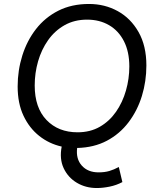

<svg xmlns="http://www.w3.org/2000/svg" viewBox="-20 -735 779 968"><path d="M468 213Q412 213 367.5 186.5Q323 160 301 113Q279 66 291 4Q228 -10 178 -49.5Q128 -89 98.5 -151.5Q69 -214 69 -299Q69 -380 92.5 -455Q116 -530 161.5 -588.5Q207 -647 274 -681Q341 -715 429 -715Q508 -715 573.5 -679Q639 -643 678.5 -573.5Q718 -504 718 -405Q718 -325 695.5 -251.5Q673 -178 628.5 -119Q584 -60 519 -25.5Q454 9 369 11Q362 66 392.5 100Q423 134 477 134Q508 134 531.5 127Q555 120 579 107L597 183Q567 199 532.5 206Q498 213 468 213ZM371 -68Q435 -68 483.5 -96Q532 -124 565 -171.5Q598 -219 615 -278.5Q632 -338 632 -400Q632 -474 605 -527Q578 -580 530 -608Q482 -636 419 -636Q355 -636 305.5 -608Q256 -580 222.5 -532.5Q189 -485 172 -426Q155 -367 155 -304Q155 -192 214.5 -130Q274 -68 371 -68Z"/></svg>

Font: Prodigy Sans
Style: Italic
Weight: 400
Italic angle: -13°
Designer: Wei Huang
Foundry: Wei Huang
Version: Version 1.003; ttfautohint (v1.8.3)